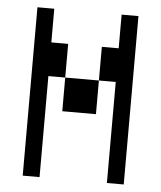

<svg xmlns="http://www.w3.org/2000/svg" viewBox="-48 -667 596 710"><g transform="rotate(5 250.0 -312.5)"><path d="M62.5 -625Q62.5 -625 62.5 0H125Q125 0 125 -375H187.5Q187.5 -375 187.5 -250H312.5Q312.5 -250 312.5 -375H187.5Q187.5 -375 187.5 -500H125Q125 -500 125 -625ZM375 -375Q375 -375 375 0H437.5Q437.5 0 437.5 -625H375Q375 -625 375 -500H312.5Q312.5 -500 312.5 -375Z"/></g></svg>

Font: Unifont
Style: Medium
Weight: 500
Version: Version 9.0.06